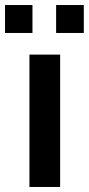

<svg xmlns="http://www.w3.org/2000/svg" viewBox="-52 -743 353 763"><path d="M65 0V-526H187V0ZM-32 -612V-723H77V-612ZM171 -612V-723H281V-612Z"/></svg>

Font: Archivo SemiBold SemiBold
Style: Regular
Weight: 600
Version: Version 2.001